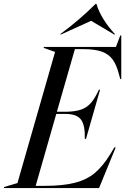

<svg xmlns="http://www.w3.org/2000/svg" viewBox="-73 -949 632 969"><path d="M504 -205H511L427 0H-53V-5L15 -25L205 -687L148 -707V-712H512L534 -770H539V-550H534L528 -572Q516 -620 496 -648Q476 -676 440.5 -688.5Q405 -701 348 -701H305L214 -385H262Q308 -386 336.5 -396Q365 -406 385.5 -429Q406 -452 426 -496H432L361 -248H355Q357 -316 336.5 -344.5Q316 -373 261 -374H211L107 -11H150Q245 -11 305 -26.5Q365 -42 405.5 -76Q446 -110 483 -170ZM409 -929H414Q424 -893 449 -852.5Q474 -812 508 -776L503 -775L387 -844L235 -775L230 -776Q327 -847 409 -929Z"/></svg>

Font: Nyght Serif Italic
Style: Regular
Weight: 400
Italic angle: -16°
Designer: Maksym Kobuzan
Version: Version 0.410